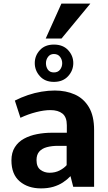

<svg xmlns="http://www.w3.org/2000/svg" viewBox="-20 -1044 602 1073"><path d="M209 8.8Q136.2 8.8 90.1 -30.5Q43.9 -69.8 43.9 -147.5Q43.9 -191.4 63 -221.4Q82 -251.5 114.3 -269Q146.5 -286.6 187 -294.4Q227.5 -302.2 270 -302.2H353.5V-343.8Q353.5 -389.6 329.1 -409.2Q304.7 -428.7 261.7 -428.7Q226.1 -428.7 181.4 -417.2Q136.7 -405.8 94.2 -385.7L63 -481.9Q98.6 -500 136.2 -512.7Q173.8 -525.4 211.9 -531.7Q250 -538.1 286.1 -538.1Q348.6 -538.1 398.2 -515.9Q447.8 -493.7 476.8 -445.1Q505.9 -396.5 505.9 -316.9V0H389.2L374 -59.6Q355.5 -40 332 -24.7Q308.6 -9.3 278.3 -0.2Q248 8.8 209 8.8ZM256.8 -78.6Q289.1 -78.6 313.7 -91.6Q338.4 -104.5 352.5 -121.1V-229H304.7Q269.5 -229 242.2 -221.7Q214.8 -214.4 199.5 -197Q184.1 -179.7 184.1 -149.4Q184.1 -111.3 206.1 -95Q228 -78.6 256.8 -78.6ZM281.2 -586.4Q231.4 -586.4 202.9 -618.2Q174.3 -649.9 174.3 -691.4Q174.3 -732.9 202.9 -763.9Q231.4 -794.9 281.2 -794.9Q332 -794.9 360.8 -763.7Q389.6 -732.4 389.6 -691.4Q389.6 -649.9 360.6 -618.2Q331.5 -586.4 281.2 -586.4ZM281.2 -639.2Q303.7 -639.2 315.7 -654.8Q327.6 -670.4 327.6 -690.9Q327.6 -710.4 315.7 -726.3Q303.7 -742.2 281.2 -742.2Q260.3 -742.2 248.5 -726.3Q236.8 -710.4 236.8 -690.9Q236.8 -669.9 247.8 -654.5Q258.8 -639.2 281.2 -639.2ZM235.4 -828.6 323.2 -1023.9H484.9L323.7 -828.6Z"/></svg>

Font: Comme
Style: Bold
Weight: 700
Version: Version 1.000;gftools[0.9.27]